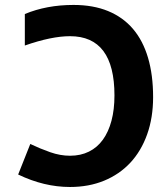

<svg xmlns="http://www.w3.org/2000/svg" viewBox="-20 -744 677 774"><path d="M262.2 -116.2Q305.2 -116.2 338.6 -132.8Q372.1 -149.4 394.8 -180.9Q417.5 -212.4 429.4 -257.3Q441.4 -302.2 441.4 -359.4Q441.4 -598.1 262.2 -598.1Q187.5 -598.1 80.1 -560.5V-687.5Q168 -724.1 276.4 -724.1Q355.5 -724.1 415.5 -699.5Q475.6 -674.8 515.9 -627.7Q556.2 -580.6 576.7 -511.2Q597.2 -441.9 597.2 -352.5Q597.2 -269.5 573.2 -202.4Q549.3 -135.3 505.4 -88.1Q461.4 -41 399.7 -15.6Q337.9 9.8 262.2 9.8Q157.2 9.8 53.2 -40.5L102.1 -163.6Q142.1 -144.5 182.4 -130.4Q222.7 -116.2 262.2 -116.2Z"/></svg>

Font: Zoram GWebM
Style: Bold
Weight: 700
Foundry: Ascender Corporation
Version: Version 1.000